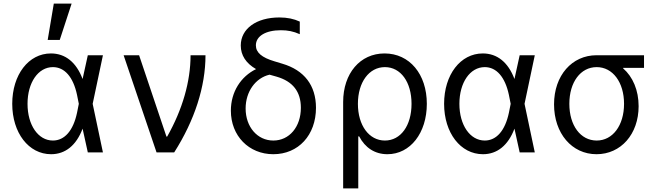

<svg xmlns="http://www.w3.org/2000/svg" viewBox="-20 -847 3640 1067"><path d="M263 -550C139 -550 48 -432 48 -270C48 -109 139 10 264 10C343 10 404 -39 439 -132L468 0H552L495 -270L552 -540H468L439 -408C404 -501 343 -550 263 -550ZM408 -220C387 -121 339 -66 274 -66C192 -66 133 -152 133 -270C133 -388 192 -474 274 -474C339 -474 387 -419 408 -320L418 -270ZM378 -827H279L245 -625H312Z M850 0H948C1062 -179 1122 -366 1122 -540H1039C1039 -394 994 -238 909 -88H905L753 -540H667Z M1541 -679C1579 -679 1610 -673 1646 -657V-727C1614 -742 1577 -750 1533 -750C1404 -750 1318 -687 1318 -594C1318 -540 1347 -495 1403 -463C1319 -422 1263 -337 1263 -232C1263 -92 1363 10 1499 10C1638 10 1736 -96 1736 -248C1736 -372 1671 -457 1549 -493L1506 -506C1435 -527 1402 -555 1402 -595C1402 -646 1456 -679 1541 -679ZM1478 -432 1517 -421C1607 -395 1652 -338 1652 -248C1652 -142 1588 -66 1499 -66C1410 -66 1345 -142 1345 -244C1345 -338 1400 -414 1478 -432Z M1976 -89C2009 -26 2063 10 2133 10C2260 10 2352 -108 2352 -270C2352 -435 2256 -550 2117 -550C1981 -550 1887 -439 1887 -280V200H1971V-89ZM1969 -270C1969 -390 2031 -474 2119 -474C2207 -474 2267 -391 2267 -270C2267 -149 2207 -66 2119 -66C2031 -66 1969 -150 1969 -270Z M2663 -550C2539 -550 2448 -432 2448 -270C2448 -109 2539 10 2664 10C2743 10 2804 -39 2839 -132L2868 0H2952L2895 -270L2952 -540H2868L2839 -408C2804 -501 2743 -550 2663 -550ZM2808 -220C2787 -121 2739 -66 2674 -66C2592 -66 2533 -152 2533 -270C2533 -388 2592 -474 2674 -474C2739 -474 2787 -419 2808 -320L2818 -270Z M3296 -66C3206 -66 3144 -150 3144 -270C3144 -390 3206 -474 3296 -474C3385 -474 3448 -390 3448 -270C3448 -150 3385 -66 3296 -66ZM3295 10C3430 10 3529 -101 3529 -257C3529 -345 3497 -420 3443 -467V-470H3559V-540H3295C3159 -540 3059 -428 3059 -267C3059 -106 3158 10 3295 10Z"/></svg>

Font: CommitMonoNiceRocks
Style: Regular
Weight: 400
Monospace: yes
Designer: Eigil Nikolajsen
Foundry: Eigil Nikolajsen
Version: Version 1.143